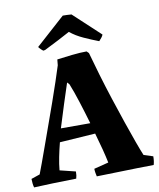

<svg xmlns="http://www.w3.org/2000/svg" viewBox="-94 -942 849 1023"><g transform="rotate(-10 330.5 -430.5)"><path d="M7 7Q4 -2 2.5 -15Q1 -28 1 -40L48 -56Q55 -74 69 -112Q83 -150 101 -200.5Q119 -251 139.5 -308Q160 -365 180 -421.5Q200 -478 216.5 -527.5Q233 -577 244 -612L247 -643Q283 -648 328.5 -653Q374 -658 408 -658L419 -647Q434 -592 454 -524.5Q474 -457 497 -386.5Q520 -316 542 -251.5Q564 -187 582 -137.5Q600 -88 611 -62L661 -46Q661 -19 655 0Q565 1 484 3.5Q403 6 346 7Q344 -2 342 -13Q340 -24 340 -35L419 -55Q413 -85 402 -128Q391 -171 377 -219L184 -206Q174 -167 166.5 -129.5Q159 -92 156 -59L241 -38Q241 -16 236 0Q167 1 108.5 3Q50 5 7 7ZM202 -278H361Q343 -340 324 -399.5Q305 -459 288 -501L277 -513Q262 -467 241.5 -404Q221 -341 202 -278ZM484 -700Q447 -714 405 -733Q363 -752 333 -777Q306 -762 269 -743Q232 -724 192 -704L182 -702Q176 -706 168.5 -713.5Q161 -721 158 -726L316 -868Q327 -868 339 -867.5Q351 -867 363 -866L507 -732Q505 -725 497.5 -715.5Q490 -706 484 -700Z"/></g></svg>

Font: Labrada
Style: Bold
Weight: 700
Designer: Mercedes Jáuregui
Foundry: Omnibus-Type Team
Version: Version 1.000; ttfautohint (v1.8.4.7-5d5b)